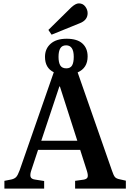

<svg xmlns="http://www.w3.org/2000/svg" viewBox="-20 -1115 770 1135"><path d="M285 -910 266 -938 401 -1071Q427 -1095 446 -1095Q470 -1095 484 -1076.5Q498 -1058 498 -1037Q498 -995 450 -977ZM6 0V-46L47 -54Q65 -58 75 -68Q85 -78 96 -108L298 -688Q246 -713 246 -779Q246 -827 279.5 -856.5Q313 -886 374 -886Q436 -886 467 -858Q498 -830 498 -781Q498 -713 439 -687L642 -106Q651 -79 659 -69Q667 -59 688 -55L724 -47V0H424V-46L474 -53Q493 -56 497.5 -67Q502 -78 494 -104L454 -229H205L165 -108Q157 -85 160.5 -70.5Q164 -56 190 -53L241 -45V0ZM372 -711Q396 -711 406 -728Q416 -745 416 -779Q416 -847 371 -847Q347 -847 336.5 -829.5Q326 -812 326 -779Q326 -745 336.5 -728Q347 -711 372 -711ZM224 -283H437L334 -604H331Z"/></svg>

Font: Literata 36pt SemiBold
Style: Regular
Weight: 600
Designer: Latin by Veronika Burian and Jose Scaglione. Greek by Irene Vlachou. Cyrillic by Vera Evstafieva.
Foundry: TypeTogether
Version: Version 3.002